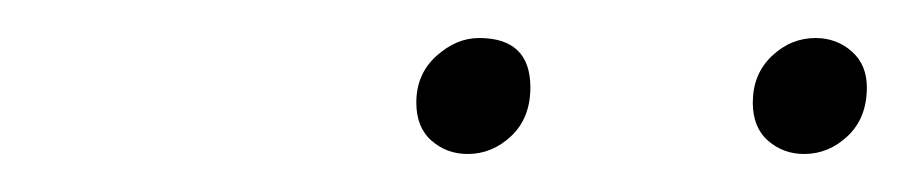

<svg xmlns="http://www.w3.org/2000/svg" viewBox="-20 -742 476 101"><path d="M226 -661Q215 -661 207 -668Q199 -675 199 -688Q199 -703 209.5 -712.5Q220 -722 232 -722Q259 -722 259 -696Q259 -680 249 -670.5Q239 -661 226 -661ZM403 -661Q392 -661 384 -668Q376 -675 376 -688Q376 -703 386 -712.5Q396 -722 409 -722Q420 -722 428 -715Q436 -708 436 -696Q436 -680 426 -670.5Q416 -661 403 -661Z"/></svg>

Font: Source Serif 4 SmText ExtraLight
Style: Italic
Weight: 200
Italic angle: -12°
Designer: Frank Grießhammer
Foundry: Adobe
Version: Version 4.005;hotconv 1.1.0;makeotfexe 2.6.0